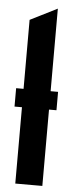

<svg xmlns="http://www.w3.org/2000/svg" viewBox="-53 -749 295 777"><g transform="rotate(5 95.0 -360.0)"><path d="M9.8 -310.1V-384.8H40V-665L149.9 -720.2V-384.8H180.2V-310.1H149.9V0H40V-310.1Z"/></g></svg>

Font: Horta
Style: Regular
Weight: 600
Width: 3
Version: Version 0.11